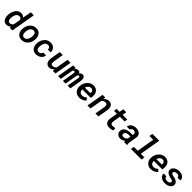

<svg xmlns="http://www.w3.org/2000/svg" viewBox="734 -3157 5574 5574"><g transform="rotate(45 3521.5 -370.0)"><path d="M51.3 -265.1 50.3 -254.4Q47.4 -225.6 48.6 -195.1Q49.8 -164.6 56.2 -135.7Q62.5 -106.4 75 -80.6Q87.4 -54.7 106.4 -35.2Q125.5 -15.1 151.9 -3.2Q178.2 8.8 213.4 9.8Q238.8 10.3 261.2 4.4Q283.7 -1.5 303.2 -12.7Q317.4 -20.5 330.6 -31.2Q343.8 -42 355.5 -55.2L348.1 0H458.5L588.4 -750H464.8L414.1 -479Q405.3 -490.2 395.3 -499.3Q385.3 -508.3 373.5 -515.1Q356 -525.9 335.4 -531.7Q314.9 -537.6 292 -538.1Q253.9 -539.1 222.7 -528.3Q191.4 -517.6 166 -498.5Q140.1 -479 120.8 -452.4Q101.6 -425.8 87.4 -395Q73.2 -364.3 64.2 -331.1Q55.2 -297.9 51.3 -265.1ZM173.3 -254.4 174.8 -264.6Q178.2 -293.9 187.5 -324.7Q196.8 -355.5 213.4 -380.4Q230 -405.3 254.9 -420.9Q279.8 -436.5 314.5 -435.5Q330.6 -435.1 343.8 -431.2Q356.9 -427.2 367.2 -419.4Q378.4 -412.1 386.5 -400.9Q394.5 -389.6 399.9 -375L361.3 -153.8Q351.6 -141.1 340.6 -130.1Q329.6 -119.1 317.9 -111.3Q304.2 -102.5 287.8 -97.7Q271.5 -92.8 252.4 -93.8Q231.9 -94.2 217.8 -101.6Q203.6 -108.9 194.3 -120.6Q186 -131.3 181.4 -144.3Q176.8 -157.2 173.8 -172.9Q170.4 -192.9 170.9 -214.6Q171.4 -236.3 173.3 -254.4Z M633.3 -265.6 632.3 -255.4Q628.4 -219.2 632.1 -184.8Q635.7 -150.4 647 -120.6Q655.8 -97.2 668.7 -77.9Q681.6 -58.6 700.2 -40Q722.2 -18.6 757.1 -4.6Q792 9.3 835 10.3Q893.6 11.7 941.9 -9.8Q990.2 -31.2 1025.4 -68.4Q1061 -105.5 1083 -155Q1105 -204.6 1111.8 -259.8L1113.3 -270.5Q1117.2 -306.6 1113.5 -341.6Q1109.9 -376.5 1099.1 -407.2Q1089.8 -432.1 1075.2 -453.4Q1060.5 -474.6 1041.5 -492.2Q1017.6 -513.2 984.9 -525.4Q952.1 -537.6 910.6 -538.1Q852.1 -539.6 804 -518.1Q755.9 -496.6 720.7 -459.5Q684.6 -421.9 662.4 -371.6Q640.1 -321.3 633.3 -265.6ZM755.4 -255.4 756.3 -265.6Q760.3 -295.4 770.5 -326.2Q780.8 -356.9 798.3 -381.8Q815.9 -406.7 841.6 -422.1Q867.2 -437.5 902.3 -436Q932.1 -434.6 950.4 -421.1Q968.8 -407.7 978 -385.7Q990.2 -358.4 991.2 -327.9Q992.2 -297.4 989.7 -270L988.8 -259.8Q984.9 -231.9 974.6 -200.7Q964.4 -169.4 947.3 -145Q929.2 -120.1 903.6 -104.7Q877.9 -89.4 843.3 -90.3Q811 -91.3 792 -107.2Q772.9 -123 764.6 -146.5Q754.9 -170.9 753.7 -200Q752.4 -229 755.4 -255.4Z M1433.1 -90.8Q1414.1 -91.3 1399.9 -97.4Q1385.7 -103.5 1376 -113.3Q1363.3 -126.5 1356.9 -144.8Q1350.6 -163.1 1348.1 -183.1Q1346.2 -200.7 1346.7 -219.5Q1347.2 -238.3 1348.6 -254.9L1351.1 -270.5Q1354 -294.4 1360.6 -318.4Q1367.2 -342.3 1378.4 -363.3Q1385.3 -377 1395.5 -390.1Q1405.8 -403.3 1418 -413.1Q1433.1 -424.3 1451.7 -430.7Q1470.2 -437 1493.7 -436Q1515.6 -435.1 1532.2 -427.2Q1548.8 -419.4 1559.6 -406.2Q1570.8 -392.6 1575.7 -374.5Q1580.6 -356.4 1579.1 -335.9L1694.8 -335.4Q1697.3 -379.9 1684.3 -416.7Q1671.4 -453.6 1646 -480.5Q1620.6 -506.8 1584.2 -522Q1547.9 -537.1 1503.4 -538.1Q1447.3 -539.6 1400.6 -520.3Q1354 -501 1319.3 -465.3Q1281.2 -425.8 1258.1 -376.5Q1234.9 -327.1 1228 -270.5L1226.1 -254.4Q1223.1 -226.6 1224.6 -199.7Q1226.1 -172.9 1231.9 -148.4Q1240.7 -111.3 1260 -80.1Q1279.3 -48.8 1307.6 -26.9Q1330.6 -10.3 1360.6 -0.2Q1390.6 9.8 1427.2 10.3Q1469.2 11.2 1510 -1.7Q1550.8 -14.6 1584 -39.1Q1617.2 -63.5 1638.7 -98.9Q1660.2 -134.3 1663.1 -178.2L1547.9 -177.2Q1543.9 -156.7 1533.2 -140.4Q1522.5 -124 1507.3 -113.3Q1491.7 -101.6 1472.7 -95.9Q1453.6 -90.3 1433.1 -90.8Z M1970.2 10.3Q2018.6 11.2 2057.4 -12.9Q2096.2 -37.1 2126 -74.2L2115.2 0H2226.6L2318.4 -528.3H2194.8L2129.4 -155.3Q2119.6 -141.1 2108.2 -130.1Q2096.7 -119.1 2083.5 -111.3Q2067.9 -102.1 2049.6 -97.4Q2031.2 -92.8 2010.3 -93.3Q1983.9 -93.8 1969.5 -104.7Q1955.1 -115.7 1949.2 -132.8Q1943.4 -149.9 1943.6 -171.4Q1943.8 -192.9 1946.3 -213.9L1998.5 -528.3H1875.5L1823.2 -215.3Q1818.8 -174.3 1822.8 -134.5Q1826.7 -94.7 1844.7 -61.5Q1861.8 -30.3 1892.1 -10.3Q1922.4 9.8 1970.2 10.3Z M2531.7 -528.8 2425.8 -528.3 2334 0H2446.8L2516.6 -401.4Q2520.5 -407.7 2524.9 -413.3Q2529.3 -418.9 2535.2 -423.3Q2541 -428.7 2549.1 -431.9Q2557.1 -435.1 2566.4 -434.6Q2578.1 -434.6 2584.5 -429.9Q2590.8 -425.3 2593.8 -418Q2596.7 -410.2 2596.7 -400.9Q2596.7 -391.6 2595.7 -382.8L2531.2 0H2641.1L2711.4 -404.3Q2715.3 -410.2 2719.5 -415Q2723.6 -419.9 2728.5 -423.8Q2734.9 -429.2 2742.9 -432.1Q2751 -435.1 2760.3 -435.1Q2771.5 -435.1 2778.1 -429.9Q2784.7 -424.8 2787.6 -417.5Q2790.5 -409.7 2791 -400.4Q2791.5 -391.1 2790.5 -382.3L2725.6 0H2838.9L2900.4 -372.6Q2904.8 -400.9 2902.3 -433.8Q2899.9 -466.8 2883.8 -496.6Q2874 -514.6 2855.5 -526.1Q2836.9 -537.6 2809.6 -538.1Q2776.4 -538.6 2751.7 -522.7Q2727.1 -506.8 2707.5 -481.9Q2704.6 -494.1 2699.2 -503.9Q2693.8 -513.7 2686 -520Q2674.8 -528.8 2660.9 -533.7Q2647 -538.6 2629.9 -538.6Q2591.8 -538.6 2564.9 -518.3Q2538.1 -498 2520 -466.8Z M3204.6 9.8Q3267.1 10.3 3326.4 -13.7Q3385.7 -37.6 3421.4 -86.9L3363.3 -153.8Q3334 -124 3296.9 -107.4Q3259.8 -90.8 3217.3 -92.3Q3189 -92.8 3167.2 -103.5Q3145.5 -114.3 3131.3 -131.8Q3117.2 -149.9 3110.1 -173.6Q3103 -197.3 3104.5 -224.1H3453.6L3461.9 -277.8Q3468.3 -328.6 3459.7 -375Q3451.2 -421.4 3427.2 -457.5Q3402.8 -493.2 3363.3 -514.9Q3323.7 -536.6 3268.6 -538.1Q3229.5 -539.1 3194.1 -529.1Q3158.7 -519 3128.9 -501Q3104 -485.4 3082.3 -464.1Q3060.5 -442.9 3043 -418.9Q3019.5 -385.3 3004.6 -345.7Q2989.7 -306.2 2985.4 -264.2L2983.4 -244.1Q2978.5 -190.9 2992.2 -145.3Q3005.9 -99.6 3035.2 -65.4Q3064 -31.2 3107.2 -11Q3150.4 9.3 3204.6 9.8ZM3259.8 -436Q3283.2 -435.1 3301 -426Q3318.8 -417 3330.6 -402.3Q3342.3 -387.2 3346.7 -367.2Q3351.1 -347.2 3347.7 -324.7L3345.2 -313L3117.2 -313.5Q3127 -336.4 3139.6 -358.6Q3152.3 -380.9 3170.4 -398.4Q3187.5 -416.5 3209.7 -426.8Q3231.9 -437 3259.8 -436Z M3540.5 0H3664.1L3730 -376.5Q3740.7 -389.6 3752.9 -400.6Q3765.1 -411.6 3778.8 -418.9Q3793 -426.8 3809.3 -430.9Q3825.7 -435.1 3843.8 -434.6Q3869.6 -434.1 3886 -426Q3902.3 -418 3911.6 -403.3Q3920.4 -389.2 3922.9 -369.4Q3925.3 -349.6 3922.4 -325.7L3868.2 0H3991.2L4045.9 -326.2Q4050.3 -366.7 4044.9 -404.8Q4039.6 -442.9 4022 -472.2Q4004.9 -501.5 3974.9 -519.3Q3944.8 -537.1 3898.9 -538.1Q3869.1 -538.6 3842.8 -530.8Q3816.4 -522.9 3793.9 -508.3Q3776.9 -497.6 3762 -483.6Q3747.1 -469.7 3733.4 -453.6L3742.7 -528.8L3632.3 -528.3Z M4476.6 -657.2H4353.5L4331.1 -528.3H4210L4193.8 -434.6H4314.5L4273.4 -184.6Q4269 -143.6 4276.4 -108.4Q4283.7 -73.2 4302.7 -47.4Q4321.8 -21.5 4352.8 -6.1Q4383.8 9.3 4427.2 9.8Q4464.8 10.7 4506.8 4.6Q4548.8 -1.5 4583.5 -20.5L4578.1 -108.9Q4550.8 -103 4523.2 -98.4Q4495.6 -93.8 4467.3 -94.7Q4444.3 -95.2 4429.7 -103.3Q4415 -111.3 4407.7 -124.5Q4399.9 -137.7 4397.9 -155.5Q4396 -173.3 4398.4 -194.3L4437.5 -434.6H4629.9L4646.5 -528.3H4454.1Z M5043.5 0H5166L5167 -8.8Q5157.2 -36.6 5159.2 -65.9Q5161.1 -95.2 5165.5 -123.5L5202.6 -354.5Q5207 -399.4 5193.6 -433.3Q5180.2 -467.3 5153.8 -490.7Q5127 -513.2 5090.3 -525.4Q5053.7 -537.6 5012.2 -538.6Q4973.6 -539.1 4933.8 -529.5Q4894 -520 4861.3 -499.5Q4828.6 -479 4806.6 -447.5Q4784.7 -416 4781.2 -373L4904.8 -374Q4908.2 -391.1 4916.5 -404.3Q4924.8 -417.5 4936.5 -425.8Q4949.2 -435.1 4965.1 -439.2Q4981 -443.4 4999.5 -442.9Q5019.5 -442.4 5035.6 -436.5Q5051.8 -430.7 5062.5 -419.9Q5073.2 -408.7 5077.9 -392.8Q5082.5 -377 5079.6 -356.4L5073.2 -321.8L4992.2 -322.8Q4962.4 -322.8 4931.9 -319.3Q4901.4 -315.9 4873 -307.6Q4844.2 -299.3 4818.8 -285.6Q4793.5 -272 4773.9 -252.4Q4754.9 -232.4 4742.9 -205.6Q4731 -178.7 4729 -143.6Q4727.5 -108.4 4739.7 -80.3Q4752 -52.2 4774.4 -32.7Q4796.4 -12.7 4826.2 -1.7Q4856 9.3 4889.2 9.8Q4918 10.3 4944.1 3.4Q4970.2 -3.4 4993.2 -16.6Q5005.4 -23.9 5016.8 -32.5Q5028.3 -41 5039.1 -51.3Q5038.6 -38.1 5039.1 -25.6Q5039.6 -13.2 5043.5 0ZM4920.4 -89.4Q4904.8 -89.4 4891.8 -93.8Q4878.9 -98.1 4870.1 -106Q4860.8 -114.3 4856.7 -126.5Q4852.5 -138.7 4854.5 -154.8Q4856.4 -169.4 4861.3 -180.7Q4866.2 -191.9 4873.5 -200.7Q4881.3 -210.9 4892.1 -217.8Q4902.8 -224.6 4914.6 -230.5Q4934.1 -238.3 4956.3 -241.7Q4978.5 -245.1 4999.5 -245.1L5063 -244.6L5045.9 -149.9Q5035.6 -137.2 5023.4 -127Q5011.2 -116.7 4998 -108.9Q4980.5 -99.1 4960.7 -94Q4940.9 -88.9 4920.4 -89.4Z M5456.1 -750 5437.5 -646H5595.7L5501.5 -103.5H5344.2L5325.7 0H5758.8L5777.3 -103.5H5626L5737.8 -750Z M6139.2 9.8Q6201.7 10.3 6261 -13.7Q6320.3 -37.6 6356 -86.9L6297.9 -153.8Q6268.6 -124 6231.4 -107.4Q6194.3 -90.8 6151.9 -92.3Q6123.5 -92.8 6101.8 -103.5Q6080.1 -114.3 6065.9 -131.8Q6051.8 -149.9 6044.7 -173.6Q6037.6 -197.3 6039.1 -224.1H6388.2L6396.5 -277.8Q6402.8 -328.6 6394.3 -375Q6385.7 -421.4 6361.8 -457.5Q6337.4 -493.2 6297.9 -514.9Q6258.3 -536.6 6203.1 -538.1Q6164.1 -539.1 6128.7 -529.1Q6093.3 -519 6063.5 -501Q6038.6 -485.4 6016.8 -464.1Q5995.1 -442.9 5977.5 -418.9Q5954.1 -385.3 5939.2 -345.7Q5924.3 -306.2 5919.9 -264.2L5918 -244.1Q5913.1 -190.9 5926.8 -145.3Q5940.4 -99.6 5969.7 -65.4Q5998.5 -31.2 6041.7 -11Q6085 9.3 6139.2 9.8ZM6194.3 -436Q6217.8 -435.1 6235.6 -426Q6253.4 -417 6265.1 -402.3Q6276.9 -387.2 6281.2 -367.2Q6285.6 -347.2 6282.2 -324.7L6279.8 -313L6051.8 -313.5Q6061.5 -336.4 6074.2 -358.6Q6086.9 -380.9 6105 -398.4Q6122.1 -416.5 6144.3 -426.8Q6166.5 -437 6194.3 -436Z M6835.9 -147Q6832.5 -127.4 6820.1 -115Q6807.6 -102.5 6791 -95.7Q6773.4 -88.4 6754.4 -85.7Q6735.4 -83 6719.2 -83Q6698.7 -83 6680.2 -87.6Q6661.6 -92.3 6647.5 -102.5Q6632.8 -112.3 6624.5 -128.2Q6616.2 -144 6615.2 -166.5L6497.6 -167Q6497.1 -122.6 6515.9 -89.8Q6534.7 -57.1 6565.4 -35.2Q6595.7 -12.7 6634.3 -1.5Q6672.9 9.8 6712.9 10.3Q6748.5 10.7 6788.3 3.2Q6828.1 -4.4 6862.3 -21Q6900.4 -40 6926.8 -72.5Q6953.1 -105 6955.6 -153.3Q6957.5 -190.9 6941.4 -217Q6925.3 -243.2 6899.9 -260.7Q6887.7 -270 6873.5 -277.1Q6859.4 -284.2 6844.2 -289.6Q6824.2 -297.4 6803 -302.7Q6781.7 -308.1 6762.2 -312Q6749 -314.9 6731.4 -318.6Q6713.9 -322.3 6698.7 -329.6Q6684.1 -336.4 6674.6 -348.1Q6665 -359.9 6668.5 -378.9Q6671.4 -397.5 6682.6 -410.2Q6693.8 -422.9 6709.5 -430.7Q6725.6 -438 6743.4 -441.2Q6761.2 -444.3 6777.3 -444.3Q6795.9 -444.3 6812.3 -439.9Q6828.6 -435.5 6841.3 -426.3Q6853.5 -417 6860.4 -402.8Q6867.2 -388.7 6866.7 -368.7L6989.3 -368.2Q6989.3 -412.1 6971.7 -443.6Q6954.1 -475.1 6925.3 -496.1Q6896 -517.1 6858.6 -527.3Q6821.3 -537.6 6781.7 -538.1Q6748.5 -538.6 6713.1 -531Q6677.7 -523.4 6647.5 -509.3Q6606.9 -490.2 6578.9 -455.8Q6550.8 -421.4 6549.3 -373Q6547.9 -335.4 6564.7 -308.8Q6581.5 -282.2 6608.9 -264.6Q6631.8 -249 6656.5 -239Q6681.2 -229 6710.4 -221.2Q6726.1 -217.3 6743.9 -213.1Q6761.7 -209 6781.7 -204.1Q6792.5 -201.2 6802.7 -196.5Q6813 -191.9 6820.3 -186Q6828.6 -178.7 6833.3 -169.2Q6837.9 -159.7 6835.9 -147Z"/></g></svg>

Font: Roboto Mono SemiBold
Style: Italic
Weight: 600
Italic angle: -10°
Monospace: yes
Designer: Google
Version: Version 3.000